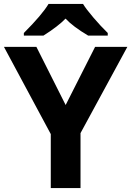

<svg xmlns="http://www.w3.org/2000/svg" viewBox="-20 -951 664 971"><path d="M387.2 0H236.8V-272.9L0 -713.9H164.1L312 -419.9L460.9 -713.9H624L387.2 -277.8ZM100.6 -771V-784.2Q192.9 -876.5 225.6 -931.2H399.9Q415 -905.8 452.4 -862.1Q489.7 -818.4 524.9 -784.2V-771H425.8Q349.1 -816.4 311.5 -856.9Q273.4 -817.4 199.7 -771Z"/></svg>

Font: NotoSans-Bold
Style: Bold
Weight: 700
Designer: Monotype Design team
Foundry: Monotype Imaging Inc.
Version: Version 1.04